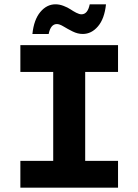

<svg xmlns="http://www.w3.org/2000/svg" viewBox="-20 -868 640 888"><path d="M129.9 -710.9Q136.7 -776.9 166.5 -812.5Q196.3 -848.1 236.8 -848.1Q254.9 -848.1 273.9 -840.8Q293 -833.5 305.7 -825Q318.4 -816.4 332.5 -809.1Q346.7 -801.8 356.9 -801.8Q385.7 -801.8 395 -848.1H470.2Q463.4 -781.7 433.3 -746.3Q403.3 -710.9 362.8 -710.9Q339.4 -710.9 316.2 -722.4Q293 -733.9 274.2 -745.4Q255.4 -756.8 243.2 -756.8Q214.4 -756.8 205.1 -710.9ZM74.2 0V-124H226.1V-535.2H74.2V-659.2H525.9V-535.2H374V-124H525.9V0Z"/></svg>

Font: Office Code Pro D Bold
Style: Regular
Weight: 700
Designer: Nathan Rutzky & Paul D. Hunt
Foundry: Adobe Systems Incorporated
Version: Version 1.004;PS 001.004;hotconv 1.0.70;makeotf.lib2.5.58329